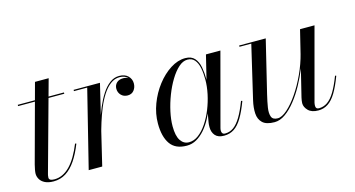

<svg xmlns="http://www.w3.org/2000/svg" viewBox="-66 -817 2003 1084"><g transform="rotate(-15 935.0 -275.0)"><path d="M137 10Q106 10 86.5 0.2Q67 -9.5 57.8 -25.2Q48.5 -41 48.5 -58Q48.5 -66 51 -80.5Q53.5 -95 57.5 -110L179.5 -560H259.5L117 -43.5Q115.5 -38.5 114 -31.8Q112.5 -25 112.5 -18Q112.5 0 143.5 0Q169 0 191.8 -10.8Q214.5 -21.5 235 -42.5Q255.5 -63.5 273.8 -94.5Q292 -125.5 308 -165L315 -163Q293.5 -108 267.2 -69.2Q241 -30.5 208.8 -10.2Q176.5 10 137 10ZM52 -452.5V-460H322V-452.5Z M343.5 0 456 -452.5H378.5V-460H532.5L422.5 0ZM456.5 -166.5Q465.5 -204 478 -245.5Q490.5 -287 507.2 -326.8Q524 -366.5 544.8 -398.8Q565.5 -431 591 -450.2Q616.5 -469.5 646.5 -469.5Q679.5 -469.5 698 -451.5Q716.5 -433.5 716.5 -408Q716.5 -384.5 703.2 -367.5Q690 -350.5 666 -350.5Q642.5 -350.5 627.8 -365.8Q613 -381 613 -403.5Q613 -424 626.8 -437.5Q640.5 -451 665.5 -451Q686.5 -451 701 -439Q715.5 -427 715.5 -408H708.5Q708.5 -430 692.5 -446Q676.5 -462 646.5 -462Q617.5 -462 592.8 -443Q568 -424 547.8 -392.2Q527.5 -360.5 511.5 -321.5Q495.5 -282.5 483 -242.2Q470.5 -202 461.5 -166.5Z M915.5 10Q849 10 819 -33Q789 -76 789 -152.5Q789 -210 810.2 -266.2Q831.5 -322.5 867 -368.5Q902.5 -414.5 945.8 -442.2Q989 -470 1032.5 -470Q1068.5 -470 1087 -449.2Q1105.5 -428.5 1111.8 -395Q1118 -361.5 1118 -324.5Q1118 -291 1111.5 -253.2Q1105 -215.5 1092.5 -178Q1080 -140.5 1062.2 -106.8Q1044.5 -73 1021.8 -46.8Q999 -20.5 972.5 -5.2Q946 10 915.5 10ZM932 -5.5Q961.5 -5.5 988 -25.5Q1014.5 -45.5 1037.2 -79.2Q1060 -113 1076.8 -154.8Q1093.5 -196.5 1102.8 -240.5Q1112 -284.5 1112 -324Q1112 -362 1105.8 -392.5Q1099.5 -423 1084.2 -440.8Q1069 -458.5 1042.5 -458.5Q1016.5 -458.5 991 -435.8Q965.5 -413 942.8 -375.5Q920 -338 902.5 -292.8Q885 -247.5 875 -201.5Q865 -155.5 865 -116.5Q865 -60 883.2 -32.8Q901.5 -5.5 932 -5.5ZM1133 10Q1098 10 1081.5 -9Q1065 -28 1065 -58Q1065 -66.5 1065.5 -73.2Q1066 -80 1067 -85L1079 -154L1102.5 -229L1116 -312.5L1152 -460H1236.5L1123.5 -37Q1121.5 -29.5 1121.5 -21Q1121.5 -12.5 1126.2 -6.5Q1131 -0.5 1142 -0.5Q1169 -0.5 1191.2 -16.5Q1213.5 -32.5 1234 -66.5Q1254.5 -100.5 1275.5 -155.5L1282.5 -153Q1261 -95.5 1239.2 -59.5Q1217.5 -23.5 1192 -6.8Q1166.5 10 1133 10Z M1428 10Q1380 10 1358.2 -10.8Q1336.5 -31.5 1334.5 -65.8Q1332.5 -100 1342 -141L1415 -452.5H1346V-460H1501.5L1427 -152.5Q1417.5 -113 1412.2 -80Q1407 -47 1414.5 -26.8Q1422 -6.5 1451 -6.5Q1475.5 -6.5 1507.2 -34.5Q1539 -62.5 1570.8 -109Q1602.5 -155.5 1628.8 -212.5Q1655 -269.5 1669.5 -327H1675.5Q1666.5 -288.5 1648.5 -243.2Q1630.5 -198 1606 -153.2Q1581.5 -108.5 1552.2 -71.5Q1523 -34.5 1491.5 -12.2Q1460 10 1428 10ZM1684 10Q1645 10 1625.2 -10Q1605.5 -30 1605.5 -52.5Q1605.5 -58.5 1606.8 -67.8Q1608 -77 1610 -85L1702 -460H1786.5L1673.5 -38Q1672.5 -33.5 1672 -28.8Q1671.5 -24 1671.5 -20Q1671.5 -1 1690 -1Q1717.5 -1 1740.2 -16.8Q1763 -32.5 1783.5 -66.5Q1804 -100.5 1825 -155.5L1831.5 -153Q1810 -95.5 1788.2 -59.5Q1766.5 -23.5 1741 -6.8Q1715.5 10 1684 10Z"/></g></svg>

Font: Bodoni Moda 28pt
Style: Italic
Weight: 400
Italic angle: -13°
Designer: Owen Earl
Foundry: indestructible type
Version: Version 2.004